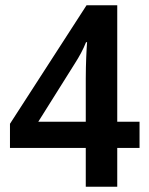

<svg xmlns="http://www.w3.org/2000/svg" viewBox="-20 -712 569 732"><path d="M512 -148V-248H427V-692H310L18 -240V-148H307V0H427V-148ZM307 -248H126L266 -471C282 -496 297 -523 308 -551H312C310 -528 307 -468 307 -413Z"/></svg>

Font: Noto Sans Kannada SemiCondensed SemiBold
Style: Regular
Weight: 600
Width: 4
Designer: Jelle Bosma - Monotype Design Team
Foundry: Monotype Imaging Inc.
Version: Version 2.005